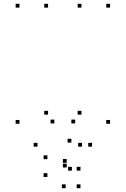

<svg xmlns="http://www.w3.org/2000/svg" viewBox="-20 -760 660 1008"><path d="M463.2 10V-10H443.2V10ZM557.8 -110.2V-130.2H537.8V-110.2ZM557.8 -720V-740H537.8V-720ZM407.7 -720V-740H387.7V-720ZM407.7 -158.1V-178.1H387.7V-158.1ZM374.6 -112.1V-132.1H354.6V-112.1ZM265.4 -112.1V-132.1H245.4V-112.1ZM232.3 -158.1V-178.1H212.3V-158.1ZM232.3 -720V-740H212.3V-720ZM82.2 -720V-740H62.2V-720ZM82.2 -110.2V-130.2H62.2V-110.2ZM176.8 10V-10H156.8V10ZM228.8 169.2V149.2H208.8V169.2ZM324.8 227.9V207.9H304.8V227.9ZM402.5 227.9V207.9H382.5V227.9ZM402.5 135.8V115.8H382.5V135.8ZM357.4 135.8V115.8H337.4V135.8ZM330.2 119.3V99.3H310.2V119.3ZM330.2 94.7V74.7H310.2V94.7ZM410.4 10V-10H390.4V10ZM354.8 -11.4V-31.4H334.8V-11.4ZM228.8 75.6V55.6H208.8V75.6Z"/></svg>

Font: Monaspace Krypton Dots Var
Style: Regular
Weight: 400
Designer: Riley Cran and the Lettermatic Team
Version: Version 1.100 (Monaspace Krypton Dots)